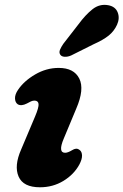

<svg xmlns="http://www.w3.org/2000/svg" viewBox="-20 -760 510 793"><path d="M249 -129Q260 -129 277.5 -139.5Q286 -145 293.8 -145.8Q301.5 -146.5 309.5 -140Q318.5 -133 318.8 -117.2Q319 -101.5 307.5 -80Q285 -39 241.8 -12.8Q198.5 13.5 145 13.5Q76 13.5 56.8 -30.8Q37.5 -75 67.5 -143L124.5 -278Q141 -317 139.2 -330.8Q137.5 -344.5 122 -344.5Q115 -344.5 107.8 -341.2Q100.5 -338 91 -332.5Q67.5 -320.5 53 -329.5Q42.5 -337 42 -353.5Q41.5 -370 54.5 -389Q79 -425.5 125.2 -452.5Q171.5 -479.5 222.5 -479.5Q285.5 -479.5 307.5 -435.5Q329.5 -391.5 295 -311.5L243.5 -188Q218.5 -129 249 -129ZM304 -659.5Q333 -699 362.2 -722Q391.5 -745 427 -738.5Q456.5 -733 466 -709Q475.5 -685 463.5 -658Q451.5 -631.5 429 -613.2Q406.5 -595 366 -577L274 -531Q260.5 -525 247.5 -525.5Q234.5 -526 229 -534Q223 -543 227.8 -554.5Q232.5 -566 241.5 -579Z"/></svg>

Font: Fraunces 9pt S100
Style: Bold Italic
Weight: 700
Italic angle: -16°
Version: Version 1.000; ttfautohint (v1.8.3)